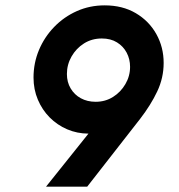

<svg xmlns="http://www.w3.org/2000/svg" viewBox="-20 -700 672 720"><path d="M152.6 0 311.7 -198.9Q269.2 -199.1 231.9 -215.1Q194.6 -231.1 166.3 -259.6Q138 -288.2 121.9 -326.4Q105.7 -364.7 105.7 -409.2Q105.7 -463.7 126.1 -512.4Q146.5 -561.1 183.2 -599Q219.9 -636.9 268.3 -658.4Q316.7 -679.9 372.4 -679.9Q439.6 -679.9 489.2 -650.6Q538.9 -621.3 566.3 -572.1Q593.7 -523 593.7 -464Q593.7 -407.9 569.6 -357.1Q545.6 -306.3 505.5 -254.3L307 0ZM338.8 -318.3Q374.8 -318.3 403.7 -336.4Q432.7 -354.5 450.2 -384.6Q467.8 -414.7 467.8 -449.4Q467.8 -478.2 455.1 -502.3Q442.4 -526.4 418.8 -541Q395.2 -555.7 361.8 -555.7Q324.5 -555.7 295.1 -537.2Q265.7 -518.7 248.3 -488.2Q230.9 -457.8 230.9 -422.4Q230.9 -391.9 245 -368.3Q259 -344.7 283.2 -331.5Q307.5 -318.3 338.8 -318.3Z"/></svg>

Font: Atkinson Hyperlegible Mono ExtraLight
Style: Italic
Weight: 200
Italic angle: -12°
Monospace: yes
Designer: Elliott Scott, Megan Eiswerth, Linus Boman, Theodore Petrosky, Letters from Sweden
Foundry: Applied Design Works, Letters from Sweden
Version: Version 2.001